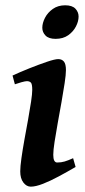

<svg xmlns="http://www.w3.org/2000/svg" viewBox="-20 -678 317 718"><path d="M273.9 -616.2Q273.9 -598.1 263.9 -578.9Q253.9 -559.6 234.9 -546.1Q215.8 -532.7 188 -532.7Q162.1 -532.7 150.1 -545.2Q138.2 -557.6 138.2 -574.2Q138.2 -591.8 148.2 -611.3Q158.2 -630.9 177.5 -644.5Q196.8 -658.2 223.6 -658.2Q250 -658.2 262 -645.5Q273.9 -632.8 273.9 -616.2ZM262.7 -53.7Q231.9 -35.6 200.2 -18.6Q168.5 -1.5 140.9 9.3Q113.3 20 95.2 20Q79.1 20 67.4 4.6Q55.7 -10.7 55.7 -37.1Q55.7 -54.7 60.1 -86.2Q64.5 -117.7 71.3 -155.5Q78.1 -193.4 85 -230.7Q91.8 -268.1 96.2 -297.9Q100.6 -327.6 100.6 -341.8Q100.6 -364.3 95.2 -369.4Q89.8 -374.5 80.6 -374.5Q74.7 -374.5 60.5 -370.6Q46.4 -366.7 35.6 -362.8L26.9 -395.5Q54.2 -408.2 89.6 -422.4Q125 -436.5 155.3 -446.8Q185.5 -457 197.8 -457Q211.4 -457 219 -447.8Q226.6 -438.5 226.6 -416Q226.6 -398.9 221.7 -366.9Q216.8 -335 210 -296.1Q203.1 -257.3 196 -218.5Q189 -179.7 184.1 -147.9Q179.2 -116.2 179.2 -99.1Q179.2 -70.3 193.8 -70.3Q209 -70.3 221.4 -74Q233.9 -77.6 253.4 -86.4Z"/></svg>

Font: Gentium Plus
Style: Bold Italic
Weight: 700
Italic angle: -8°
Designer: Victor Gaultney, Annie Olsen, Iska Routamaa, Becca Hirsbrunner
Foundry: SIL International
Version: Version 6.101